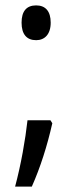

<svg xmlns="http://www.w3.org/2000/svg" viewBox="-20 -560 268 712"><path d="M60 -476C60 -433 79 -411 114 -411C145 -411 168 -432 168 -476C168 -518 149 -540 114 -540C78 -540 60 -518 60 -476ZM174 -103 167 -114H82C74 -42 58 50 36 132H98C130 60 155 -19 174 -103Z"/></svg>

Font: Noto Sans Lao Looped ExtraCondensed
Style: Regular
Weight: 400
Width: 2
Designer: Mark Frömberg, Ben Mitchell
Foundry: The Fontpad Ltd
Version: Version 1.003